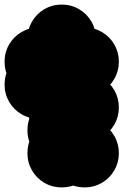

<svg xmlns="http://www.w3.org/2000/svg" viewBox="-70 -520 540 840"><path d="M150 -250Q150 -291 170 -325.5Q190 -360 224.5 -380Q259 -400 300 -400Q341 -400 375.5 -380Q410 -360 430 -325.5Q450 -291 450 -250Q450 -209 430 -174.5Q410 -140 375.5 -120Q341 -100 300 -100Q259 -100 224.5 -120Q190 -140 170 -174.5Q150 -209 150 -250ZM50 -250Q50 -291 70 -325.5Q90 -360 124.5 -380Q159 -400 200 -400Q241 -400 275.5 -380Q310 -360 330 -325.5Q350 -291 350 -250Q350 -209 330 -174.5Q310 -140 275.5 -120Q241 -100 200 -100Q159 -100 124.5 -120Q90 -140 70 -174.5Q50 -209 50 -250ZM50 -350Q50 -391 70 -425.5Q90 -460 124.5 -480Q159 -500 200 -500Q241 -500 275.5 -480Q310 -460 330 -425.5Q350 -391 350 -350Q350 -309 330 -274.5Q310 -240 275.5 -220Q241 -200 200 -200Q159 -200 124.5 -220Q90 -240 70 -274.5Q50 -309 50 -350ZM50 -50Q50 -91 70 -125.5Q90 -160 124.5 -180Q159 -200 200 -200Q241 -200 275.5 -180Q310 -160 330 -125.5Q350 -91 350 -50Q350 -9 330 25.5Q310 60 275.5 80Q241 100 200 100Q159 100 124.5 80Q90 60 70 25.5Q50 -9 50 -50ZM-50 -250Q-50 -291 -30 -325.5Q-10 -360 24.5 -380Q59 -400 100 -400Q141 -400 175.5 -380Q210 -360 230 -325.5Q250 -291 250 -250Q250 -209 230 -174.5Q210 -140 175.5 -120Q141 -100 100 -100Q59 -100 24.5 -120Q-10 -140 -30 -174.5Q-50 -209 -50 -250ZM-50 -150Q-50 -191 -30 -225.5Q-10 -260 24.5 -280Q59 -300 100 -300Q141 -300 175.5 -280Q210 -260 230 -225.5Q250 -191 250 -150Q250 -109 230 -74.5Q210 -40 175.5 -20Q141 0 100 0Q59 0 24.5 -20Q-10 -40 -30 -74.5Q-50 -109 -50 -150ZM150 -50Q150 -91 170 -125.5Q190 -160 224.5 -180Q259 -200 300 -200Q341 -200 375.5 -180Q410 -160 430 -125.5Q450 -91 450 -50Q450 -9 430 25.5Q410 60 375.5 80Q341 100 300 100Q259 100 224.5 80Q190 60 170 25.5Q150 -9 150 -50ZM50 150Q50 109 70 74.5Q90 40 124.5 20Q159 0 200 0Q241 0 275.5 20Q310 40 330 74.5Q350 109 350 150Q350 191 330 225.5Q310 260 275.5 280Q241 300 200 300Q159 300 124.5 280Q90 260 70 225.5Q50 191 50 150ZM150 150Q150 109 170 74.5Q190 40 224.5 20Q259 0 300 0Q341 0 375.5 20Q410 40 430 74.5Q450 109 450 150Q450 191 430 225.5Q410 260 375.5 280Q341 300 300 300Q259 300 224.5 280Q190 260 170 225.5Q150 191 150 150ZM50 50Q50 9 70 -25.5Q90 -60 124.5 -80Q159 -100 200 -100Q241 -100 275.5 -80Q310 -60 330 -25.5Q350 9 350 50Q350 91 330 125.5Q310 160 275.5 180Q241 200 200 200Q159 200 124.5 180Q90 160 70 125.5Q50 91 50 50Z"/></svg>

Font: TINY 5x3
Style: Regular
Weight: 400
Designer: Jack Halten Fahnestock
Foundry: Velvetyne Type Foundry
Version: Version 1.002